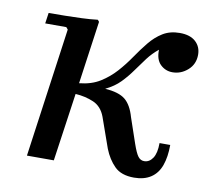

<svg xmlns="http://www.w3.org/2000/svg" viewBox="-61 -542 672 619"><g transform="rotate(10 275.0 -232.5)"><path d="M415 10Q373 10 351 -12Q329 -34 316 -67L281 -166Q269 -198 242 -209.5Q215 -221 183 -223L151 0H63L122 -423L116 -430H47L52 -465Q78 -465 105.5 -465.5Q133 -466 160 -467Q187 -468 212 -471L217 -465L188 -259Q228 -263 256 -280.5Q284 -298 305.5 -322Q327 -346 345 -372.5Q363 -399 382 -422.5Q401 -446 424.5 -460.5Q448 -475 480 -475Q514 -475 532 -458.5Q550 -442 550 -416Q550 -385 528 -365.5Q506 -346 478 -346Q455 -346 438.5 -362Q422 -378 423 -410Q403 -394 387.5 -373.5Q372 -353 356.5 -331Q341 -309 322 -289.5Q303 -270 274 -256Q319 -253 340 -236Q361 -219 372 -180L400 -98Q410 -69 418 -58.5Q426 -48 438 -48Q455 -48 466 -64.5Q477 -81 477 -114H512Q512 -75 502 -47Q492 -19 470 -4.5Q448 10 415 10Z"/></g></svg>

Font: Brygada 1918 Medium
Style: Italic
Weight: 500
Italic angle: -8°
Designer: Mateusz Machalski | Borys Kosmynka | Przemek Hoffer
Foundry: NIEPODLEGLA 2018
Version: Version 3.006